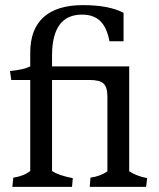

<svg xmlns="http://www.w3.org/2000/svg" viewBox="-20 -729 621 749"><path d="M399 -352Q399 -389 384 -403Q369 -417 330 -417H183V-62Q207 -45 264 -34L261 0H28L32 -36Q73 -42 98 -62V-417H24L19 -452Q73 -457 98 -470V-524Q98 -615 150 -662Q202 -709 303.5 -709Q405 -709 462 -679V-568H407Q397 -622 371 -647Q345 -672 300 -672Q183 -672 183 -512V-470H484V-61Q510 -43 554 -34L550 0H330L333 -36Q374 -42 399 -61Z"/></svg>

Font: Caladea
Style: Regular
Weight: 400
Designer: Carolina Giovagnoli and Andres Torresi
Foundry: Carolina Giovagnoli and Andres Torresi
Version: Version 1.002